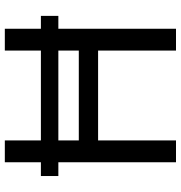

<svg xmlns="http://www.w3.org/2000/svg" viewBox="4 -772 768 816"><g transform="rotate(-90 388.0 -364.0)"><path d="M728.5 -500H47.9V-574.2H728.5ZM106.4 -727.5H199.2V-413.1H581.1V-727.5H673.8V0H581.1V-331.1H199.2V0H106.4Z"/></g></svg>

Font: Raveo Variable
Style: Regular
Weight: 400
Designer: Jakub Foglar, Rasmus Andersson (Inter)
Foundry: Jakubfoglar.com
Version: Version 1.000;Glyphs 3.2.3 (3260)